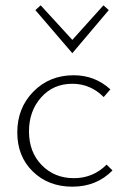

<svg xmlns="http://www.w3.org/2000/svg" viewBox="-20 -698 471 722"><path d="M252 -498 113 -660 133 -678 252 -548 369 -678 389 -660ZM252 4Q162 4 103.5 -53Q45 -110 45 -200Q45 -292 105.5 -353.5Q166 -415 257 -415Q337 -415 395 -362L370 -333Q320 -383 252 -383Q180 -383 134.5 -331.5Q89 -280 89 -204Q89 -126 137 -77Q185 -28 258 -28Q330 -28 381 -79L403 -57Q343 4 252 4Z"/></svg>

Font: EauTestInfant Light
Style: Regular
Weight: 300
Designer: Christian Thalmann (Catharsis Fonts)
Version: Version 0.001;PS 000.001;hotconv 1.0.88;makeotf.lib2.5.64775